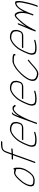

<svg xmlns="http://www.w3.org/2000/svg" viewBox="1529 -2266 798 3896"><g transform="rotate(-90 1928.0 -318.0)"><path d="M433.5 -419C431.5 -419 429.6 -419.3 427.9 -420C424.5 -420 421.9 -421 420 -423C415 -427.7 409.3 -430.3 402.9 -431L389.6 -433C366 -436.1 335.6 -426.9 318 -415C298.8 -404.2 271.6 -380 254.1 -363C234.7 -345.3 209.4 -313.7 191 -294C174.3 -276.7 147.5 -237 134.5 -213C124.8 -193.2 110.9 -171.3 104.6 -150C88.2 -95 89.7 -51.1 119.9 -30C129.4 -23.4 147.7 -21 162.2 -17C178.4 -14.4 198.9 -13 218.7 -13C241.9 -13 267.1 -20.8 287.6 -29C355.6 -59.2 402.5 -134.2 443 -206C458.1 -237.3 466.9 -270.3 471.5 -298C476.2 -329.7 481 -465.6 441.4 -442C428.9 -434.6 430.6 -426.5 433.5 -419ZM441.7 -392C445.3 -374.6 446.9 -336.9 445.8 -315.5C445.2 -303.2 443.3 -283.8 437.2 -267C433.2 -252.3 430.3 -242.7 428.6 -238C425.9 -228.7 422.3 -219.7 417.8 -211C398.3 -171.8 374.5 -139 348.2 -105C318.8 -67.9 277.4 -40 227.6 -40C218.2 -40 209.3 -40.3 200.9 -41C191.6 -41 183.6 -42 177 -44L154.5 -48C136.4 -51.9 131.7 -63.9 125 -77C119.4 -95.7 123.8 -122.5 132 -151C139.1 -170.5 150.2 -191.2 160.1 -209C181.9 -252.9 213 -282.6 241 -316C262 -340.3 277.7 -355.5 301.5 -375C322.7 -392.5 333.4 -402.3 361.4 -405C375.7 -407.7 378.6 -405.5 390 -404C392 -404 394.3 -403 397 -401C405.1 -393.4 414.9 -392 430.7 -392Z M647.9 -453H726.9L700.3 -380C691.4 -355.6 685.7 -337.9 677.9 -313L568.7 -13C566.1 -5.9 570.6 0 578 0C585.5 0 593.1 -5.9 595.7 -13L705.3 -314C713.1 -339 718.4 -355.5 727.3 -380L754.2 -454C778.8 -456.4 809.6 -457.1 832.4 -460L847.8 -461C865 -461 872.9 -488 855.6 -488L839.3 -487C818 -484.1 787.3 -483.4 764.1 -481L804.1 -591C817.8 -628.7 839.5 -656.7 873.3 -663C892.8 -665.3 908.4 -669 931.5 -669C941.1 -669.7 950.5 -670 959.9 -670H991.9C999.5 -670 1008 -676 1010.8 -683.5C1013.5 -691 1009.4 -697 1001.7 -697H969.7C960.4 -697 950.6 -696.7 940.3 -696C923.2 -696 907.8 -693.8 894.9 -692C836.6 -685 799.8 -653.5 777.1 -591L736.7 -480H657.7C650 -480 641.5 -474 638.8 -466.5C636 -459 640.2 -453 647.9 -453Z M1040.2 -245H1276.2C1303.6 -245 1318 -247 1341 -261C1361.8 -272.7 1376 -291.3 1384.3 -314C1386.2 -319.3 1388.4 -326.3 1390.9 -335C1398.1 -354.8 1401.1 -374 1401.8 -389.5C1402.6 -408.5 1394.5 -453.7 1385.2 -465C1359 -497.1 1319 -516 1249.8 -516C1224.8 -516 1202.9 -507.4 1181.9 -497C1134.2 -473.5 1099.8 -448 1060.4 -405C1029.5 -369.9 1014.6 -355 993.7 -315C963.5 -262.4 936.9 -208.6 914.1 -146C894.9 -93.2 894 -70.8 902.4 -34C907.4 -16.7 913.7 -4.7 921.3 2C943.7 14.6 972.2 24 1011.3 24C1023.7 24.7 1035.9 25 1047.9 25C1089.9 25 1134.1 16.6 1169.8 6L1186.3 2C1206 -4.9 1206.6 -27 1187.7 -24L1171.3 -20C1138.4 -9.6 1096.1 -2 1057.7 -2C1045.7 -2 1033.8 -2.3 1022.1 -3C1010.8 -3 1000.1 -4 990.2 -6C952.8 -10.9 938.5 -19.1 930.8 -49C922.5 -79.4 924.8 -101.2 941.3 -146.5C956.6 -188.5 974.8 -230.3 994.5 -266.5C1008.1 -291.5 1026 -327.2 1042.7 -348C1057.7 -369 1100.2 -415.7 1119.9 -431C1152.7 -455.1 1195 -489 1241 -489C1288.7 -489 1312.7 -482 1338.1 -464.5C1359.7 -449.5 1366.1 -444.1 1370 -415C1374.1 -384.9 1377.7 -372.8 1363.9 -335C1361.4 -326.3 1359.2 -319.3 1357.3 -314C1352.8 -301.7 1345.4 -289.6 1333 -283C1317 -273.3 1306.6 -272 1286 -272H1050C1043.1 -272 1034.6 -265.5 1032.1 -258.5C1029.5 -251.5 1033.3 -245 1040.2 -245Z M1384.4 32 1423.3 -75C1440.7 -122.8 1450.9 -148.1 1474.7 -197C1476.2 -201 1477.9 -205 1480.1 -209C1496.2 -242.3 1507.8 -265.5 1514.9 -278.5C1544 -332.1 1576.5 -385.3 1619.8 -417C1635.1 -428.3 1644.7 -436 1663.7 -436H1677.7C1681 -436 1685.8 -434.3 1691.9 -431C1707.2 -422.5 1711.5 -414.3 1719.3 -402C1728.1 -390.3 1754.7 -409.8 1745.6 -422C1736.6 -436.2 1716.8 -463 1688.5 -463H1671.5C1644.3 -460.4 1628.6 -452.1 1606.7 -436C1570.3 -407.6 1541.4 -369.5 1514.7 -326L1516.8 -332C1526.5 -358.6 1537 -380.9 1547 -404L1558.5 -430C1561.6 -436.7 1564.3 -441.3 1566.6 -444C1567.1 -445.3 1568.6 -446.7 1571.1 -448C1582.2 -452.7 1594.2 -458.1 1591.9 -471C1589.6 -483.9 1576.7 -476.8 1566.4 -471C1549.3 -463.7 1541.3 -452.9 1532.6 -433L1520.8 -406C1510.7 -382.8 1499.8 -359.4 1490.2 -333L1357.4 32L1370.7 31H1377.2C1380.7 31 1382.2 31.4 1384.4 32Z M1875.2 -245H2111.2C2138.6 -245 2153 -247 2176 -261C2196.8 -272.7 2211 -291.3 2219.3 -314C2221.2 -319.3 2223.4 -326.3 2225.9 -335C2233.1 -354.8 2236.1 -374 2236.8 -389.5C2237.6 -408.5 2229.5 -453.7 2220.2 -465C2194 -497.1 2154 -516 2084.8 -516C2059.8 -516 2037.9 -507.4 2016.9 -497C1969.2 -473.5 1934.8 -448 1895.4 -405C1864.5 -369.9 1849.6 -355 1828.7 -315C1798.5 -262.4 1771.9 -208.6 1749.1 -146C1729.9 -93.2 1729 -70.8 1737.4 -34C1742.4 -16.7 1748.7 -4.7 1756.3 2C1778.7 14.6 1807.2 24 1846.3 24C1858.7 24.7 1870.9 25 1882.9 25C1924.9 25 1969.1 16.6 2004.8 6L2021.3 2C2041 -4.9 2041.6 -27 2022.7 -24L2006.3 -20C1973.4 -9.6 1931.1 -2 1892.7 -2C1880.7 -2 1868.8 -2.3 1857.1 -3C1845.8 -3 1835.1 -4 1825.2 -6C1787.8 -10.9 1773.5 -19.1 1765.8 -49C1757.5 -79.4 1759.8 -101.2 1776.3 -146.5C1791.6 -188.5 1809.8 -230.3 1829.5 -266.5C1843.1 -291.5 1861 -327.2 1877.7 -348C1892.7 -369 1935.2 -415.7 1954.9 -431C1987.7 -455.1 2030 -489 2076 -489C2123.7 -489 2147.7 -482 2173.1 -464.5C2194.7 -449.5 2201.1 -444.1 2205 -415C2209.1 -384.9 2212.7 -372.8 2198.9 -335C2196.4 -326.3 2194.2 -319.3 2192.3 -314C2187.8 -301.7 2180.4 -289.6 2168 -283C2152 -273.3 2141.6 -272 2121 -272H1885C1878.1 -272 1869.6 -265.5 1867.1 -258.5C1864.5 -251.5 1868.3 -245 1875.2 -245Z M2781.9 -420 2781.8 -428C2780.9 -444.3 2764.9 -452.2 2745 -456C2725.7 -461.7 2711.8 -463 2687.5 -463H2636.5C2626.5 -463 2617.2 -462 2608.4 -460C2589.5 -452.8 2559.7 -442.4 2540.2 -432C2505 -412.5 2471.4 -390.6 2441.1 -363C2392.9 -321 2338.3 -266.7 2298.1 -209C2276.2 -177.6 2260.7 -155.9 2245.7 -114.5C2236.4 -89 2232.4 -68.2 2233.8 -49C2234.6 -27 2238.3 -7.8 2250.8 6C2271.3 34.2 2306.1 50 2352.5 59C2382.1 65.9 2419.1 57.7 2444.7 42C2477 22.6 2514.9 -7.3 2543 -33C2564.8 -53.5 2588.3 -72.8 2609.8 -93C2624.3 -104.7 2634.1 -111.3 2648.8 -123L2658.7 -131C2675.5 -144.3 2662.1 -162.3 2645.2 -149L2635.3 -141C2620.5 -129.1 2608.3 -122.6 2594.7 -109C2572 -89.5 2547.9 -69.5 2526.5 -48C2510.5 -34 2484.4 -13.5 2466 0C2441.6 19 2420.3 31.1 2387.6 34C2381 34 2374.5 33.3 2368.4 32C2354.7 29.6 2337.2 27.7 2328 22C2299.3 12.3 2271.4 -6.2 2266.4 -34C2261.4 -56.5 2259.9 -79.5 2273 -115.5C2281 -137.4 2288.4 -153 2299.5 -169C2323.6 -206 2359.9 -254.5 2390.7 -285C2430.2 -325.5 2469.1 -361.8 2515.1 -390.5C2545.5 -409.5 2586.5 -436 2626.7 -436H2677.7C2704.3 -436 2732.3 -432.6 2748 -423C2754.3 -419.1 2753.1 -417.1 2753.2 -410C2754.1 -394 2782.7 -404 2781.9 -420Z M2908.2 -245H3144.2C3171.6 -245 3186 -247 3209 -261C3229.8 -272.7 3244 -291.3 3252.3 -314C3254.2 -319.3 3256.4 -326.3 3258.9 -335C3266.1 -354.8 3269.1 -374 3269.8 -389.5C3270.6 -408.5 3262.5 -453.7 3253.2 -465C3227 -497.1 3187 -516 3117.8 -516C3092.8 -516 3070.9 -507.4 3049.9 -497C3002.2 -473.5 2967.8 -448 2928.4 -405C2897.5 -369.9 2882.6 -355 2861.7 -315C2831.5 -262.4 2804.9 -208.6 2782.1 -146C2762.9 -93.2 2762 -70.8 2770.4 -34C2775.4 -16.7 2781.7 -4.7 2789.3 2C2811.7 14.6 2840.2 24 2879.3 24C2891.7 24.7 2903.9 25 2915.9 25C2957.9 25 3002.1 16.6 3037.8 6L3054.3 2C3074 -4.9 3074.6 -27 3055.7 -24L3039.3 -20C3006.4 -9.6 2964.1 -2 2925.7 -2C2913.7 -2 2901.8 -2.3 2890.1 -3C2878.8 -3 2868.1 -4 2858.2 -6C2820.8 -10.9 2806.5 -19.1 2798.8 -49C2790.5 -79.4 2792.8 -101.2 2809.3 -146.5C2824.6 -188.5 2842.8 -230.3 2862.5 -266.5C2876.1 -291.5 2894 -327.2 2910.7 -348C2925.7 -369 2968.2 -415.7 2987.9 -431C3020.7 -455.1 3063 -489 3109 -489C3156.7 -489 3180.7 -482 3206.1 -464.5C3227.7 -449.5 3234.1 -444.1 3238 -415C3242.1 -384.9 3245.7 -372.8 3231.9 -335C3229.4 -326.3 3227.2 -319.3 3225.3 -314C3220.8 -301.7 3213.4 -289.6 3201 -283C3185 -273.3 3174.6 -272 3154 -272H2918C2911.1 -272 2902.6 -265.5 2900.1 -258.5C2897.5 -251.5 2901.3 -245 2908.2 -245Z M3398.8 -332 3403.2 -344C3406 -351.7 3402.3 -358 3394.8 -358C3387.3 -358 3379 -351.7 3376.2 -344L3371.8 -332C3368.9 -324 3365.2 -314.7 3360.6 -304C3333.9 -241.3 3306.8 -170.3 3277.7 -109L3271.8 -93C3268.8 -86.3 3266.1 -80 3263.9 -74L3236.3 2C3235.3 4.7 3239.3 6 3248.3 6C3257.3 6 3262.3 4.7 3263.3 2C3269.3 -14.6 3276.1 -28.2 3285.4 -45C3307 -85.1 3328.3 -127.5 3356.6 -172C3383.3 -213.9 3439.7 -282.9 3467.1 -312C3488.9 -335.2 3556.8 -418.6 3579.4 -383C3582.9 -379.7 3587.6 -372.2 3593.7 -360.5C3608.3 -332.5 3612.7 -307.6 3612.3 -270L3611.3 -237C3609.2 -210.5 3604 -167.5 3591 -132C3588.6 -123.3 3585.3 -113.3 3581.1 -102L3559.3 -42H3586.3L3616.9 -126C3644.2 -186.2 3675.4 -259.1 3706.7 -305.5C3722.6 -329.1 3743.7 -354.4 3764.9 -368C3775.2 -374.6 3812.1 -394.3 3819.9 -379C3826.4 -365.2 3827.4 -323.9 3827.7 -307C3827.1 -284.9 3815.5 -234.7 3809.3 -207C3798.4 -156.3 3783.5 -83.7 3763.9 -30L3739.5 37C3736.7 44.7 3740.4 51 3747.9 51C3755.5 51 3763.7 44.7 3766.5 37L3790.9 -30C3810.4 -83.5 3826.8 -160.3 3838 -211.5C3844.3 -240.5 3855.9 -294.1 3856 -316C3855.3 -352.6 3864.4 -424.3 3808.2 -410C3795 -406.7 3784.6 -403.7 3777 -401C3712.5 -371.2 3679.3 -309.3 3638.9 -236C3639.4 -239.3 3639.5 -242.3 3639.2 -245C3643.4 -282 3639.6 -315.2 3634.6 -345C3630.5 -359.5 3613.2 -394.1 3604 -404C3599.6 -410 3592.4 -414 3582.4 -416C3547 -425.1 3516.7 -396 3495.1 -374C3446 -324.9 3382.1 -255.1 3337.7 -186L3338.4 -188C3358.2 -236.3 3381.3 -283.7 3398.8 -332Z"/></g></svg>

Font: Take Off
Style: Drunk
Weight: 400
Foundry: Cannot Into Space Fonts
Version: Version 0.89